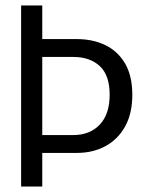

<svg xmlns="http://www.w3.org/2000/svg" viewBox="-20 -680 548 700"><path d="M57 -660H134.1V-537.5H260.4Q318.8 -537.5 364.5 -515.2Q410.1 -493 436.3 -448Q462.4 -403 462.4 -334.5Q462.4 -266.5 436.3 -219.2Q410.1 -172 364.5 -147.2Q318.8 -122.5 260.4 -122.5H134.1V0H57ZM134.1 -187.6H246.9Q307.8 -187.6 343.8 -225.8Q379.8 -263.9 379.8 -334.6Q379.8 -405.7 343.8 -439Q307.8 -472.4 246.9 -472.4H134.1Z"/></svg>

Font: League Spartan Extralight
Style: Regular
Weight: 200
Foundry: The League of Moveable Type
Version: Version 2.300; ttfautohint (v1.8.3)